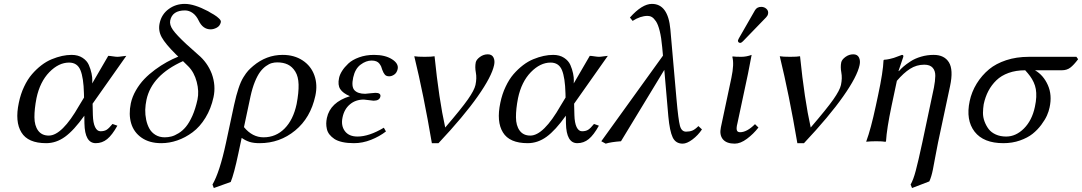

<svg xmlns="http://www.w3.org/2000/svg" viewBox="-20 -718 5500 976"><path d="M450.7 -190.9 452.1 -132.8Q453.1 -93.3 463.4 -72Q473.6 -50.8 490.7 -50.8Q509.8 -50.8 522 -58.3Q534.2 -65.9 551.8 -87.9L576.7 -79.1Q550.3 -31.7 524.9 -11Q499.5 9.8 466.8 9.8Q411.1 9.8 409.2 -90.8L408.7 -129.9Q355.5 -55.2 310.5 -22.7Q265.6 9.8 214.8 9.8Q122.1 9.8 88.9 -44.9Q55.2 -99.1 75.7 -195.8Q85 -240.7 102.5 -277.3Q120.1 -314.9 142.6 -340.8Q165 -366.7 190.4 -386.2Q215.8 -405.8 243.2 -417Q270.5 -428.2 295.4 -433.6Q320.3 -439 344.2 -439Q377 -439 399.7 -424.1Q422.4 -409.2 431.6 -387.7Q440.9 -366.2 445.3 -345Q449.7 -323.7 449.2 -308.6L448.7 -293.9L530.3 -434.1Q538.1 -434.1 553.7 -431.6Q569.3 -429.2 577.1 -429.2Q585 -429.2 600.3 -431.6Q615.7 -434.1 622.1 -434.1ZM407.2 -222.2 406.7 -243.2Q404.8 -322.8 388.9 -361.3Q373 -399.9 331.1 -399.9Q278.3 -399.9 230.7 -351.1Q183.1 -302.2 165.5 -219.2Q154.8 -164.1 155 -121.8Q155.3 -79.6 173.8 -54.2Q192.4 -28.8 228 -28.8Q295.4 -28.8 382.3 -181.2Z M886.2 -430.2 874 -441.9Q820.8 -494.6 802.2 -528.3Q783.2 -562.5 791.5 -600.1Q801.3 -645.5 837.4 -671.9Q873 -698.2 919.4 -698.2Q966.8 -698.2 1037.6 -661.1L1052.2 -652.3L1066.9 -644Q1077.1 -637.7 1082 -633.8Q1086.9 -629.9 1093 -624.3Q1099.1 -618.7 1101.3 -614Q1103.5 -609.4 1102.5 -605Q1098.1 -585.9 1082 -577.4Q1065.9 -568.8 1050.8 -568.8Q1011.2 -568.8 990.2 -612.8Q978 -638.7 959.5 -651.9Q940.9 -665 920.4 -665Q856 -665 845.2 -613.8Q840.8 -591.8 859.1 -565.9Q877.4 -540 927.7 -493.2L987.3 -439.9Q1034.2 -400.9 1056.6 -342.8Q1078.1 -283.2 1065.4 -224.1Q1052.7 -165.5 1024.4 -119.4Q996.1 -73.2 959 -45.7Q921.9 -18.1 881.3 -4.2Q840.8 9.8 799.8 9.8Q739.7 9.8 700 -17.8Q660.2 -45.4 646.7 -91.1Q633.3 -136.7 645 -192.9Q652.3 -226.6 670.9 -258.8Q689.5 -291 713.6 -316.2Q737.8 -341.3 768.3 -363.8Q798.8 -386.2 827.6 -402.1Q856.4 -418 886.2 -430.2ZM910.2 -407.2Q751.5 -335.9 724.6 -210.9Q719.2 -185.5 718.3 -160.2Q717.8 -134.3 723.1 -108.9Q728.5 -83.5 739.5 -64Q750.5 -44.4 770.5 -32.2Q790.5 -20 817.4 -20Q834.5 -20 851.1 -24.2Q867.7 -28.3 887.9 -40.8Q908.2 -53.2 925 -73.5Q941.9 -93.8 958 -129.4Q973.6 -164.6 983.9 -211.9Q992.7 -253.4 980 -301.8Q967.3 -350.6 937 -380.9Z M1152.8 207 1066.9 237.8 1060.1 220.2Q1096.7 157.2 1128.4 9.8L1169.9 -184.1Q1181.2 -235.8 1192.4 -268.6Q1204.1 -304.2 1217.8 -325.9Q1231.4 -347.7 1241.5 -358.6Q1251.5 -369.6 1267.1 -382.8Q1334 -439 1417 -439Q1475.6 -439 1518.3 -410.9Q1561 -382.8 1578.1 -335Q1595.2 -287.1 1583 -231Q1558.6 -118.7 1480.5 -54.7Q1402.3 9.8 1299.8 9.8Q1269 9.8 1248.5 3.2Q1228 -3.4 1208.5 -17.1L1191.9 61Q1169.4 167.5 1152.8 207ZM1487.8 -189Q1499 -248 1497.8 -288.6Q1496.6 -329.1 1481.2 -354Q1465.8 -378.9 1443.1 -389.9Q1420.4 -400.9 1389.2 -400.9Q1375 -400.9 1361.6 -397.2Q1348.1 -393.6 1332 -382.1Q1315.9 -370.6 1302.2 -352.3Q1288.6 -334 1275.4 -301.8Q1262.7 -270.5 1253.4 -228L1220.2 -71.8Q1262.7 -20 1319.8 -20Q1382.3 -20 1426.5 -64.5Q1470.7 -108.9 1487.8 -189Z M1721.2 -121.1Q1712.4 -79.6 1732.9 -51.8Q1753.4 -23.9 1797.4 -23.9Q1856 -23.9 1931.2 -68.8L1941.9 -49.8Q1909.2 -24.4 1866.2 -7.3Q1823.2 9.8 1779.3 9.8Q1746.1 9.8 1720.7 4.2Q1695.3 -1.5 1679.9 -11.7Q1664.6 -22 1654.8 -34.4Q1645 -46.9 1641.6 -62Q1638.2 -77.1 1638.4 -90.6Q1638.7 -104 1641.6 -118.2Q1658.7 -198.2 1758.8 -229Q1723.1 -244.1 1709.5 -265.1Q1695.8 -286.1 1703.6 -321.8Q1707 -338.4 1718.8 -357.2Q1730.5 -376 1750.7 -395Q1771 -414.1 1805.4 -426.5Q1839.8 -439 1881.3 -439Q1937.5 -439 1972.4 -417Q2007.3 -395 2001.5 -367.2Q1997.1 -347.7 1984.1 -338.9Q1971.2 -330.1 1958.5 -330.1Q1943.8 -330.1 1936.5 -338.4Q1929.2 -346.7 1923.3 -362.8Q1920.4 -373.5 1917.5 -379.9Q1914.6 -386.2 1908.7 -394.3Q1902.8 -402.3 1892.8 -406.2Q1882.8 -410.2 1869.1 -410.2Q1840.8 -410.2 1813 -389.4Q1785.2 -368.7 1775.4 -324.2Q1765.1 -276.9 1782.2 -259Q1799.3 -241.2 1836.4 -241.2L1861.3 -243.7Q1886.2 -246.1 1888.7 -246.1Q1902.8 -246.1 1909.2 -241.2Q1915.5 -236.3 1913.6 -227.1Q1909.2 -206.1 1878.9 -206.1Q1875 -206.1 1854.5 -209Q1834 -211.9 1829.6 -211.9Q1787.6 -211.9 1758.8 -187.5Q1730 -163.6 1721.2 -121.1Z M2243.2 -69.8Q2325.7 -166 2358.4 -212.6Q2391.1 -259.3 2397 -286.1Q2404.3 -320.8 2398.9 -349.1Q2393.6 -377.4 2398.4 -400.9Q2401.4 -415 2419.7 -428.5Q2438 -441.9 2459.5 -441.9Q2480.5 -441.9 2488.5 -425.8Q2496.6 -409.7 2491.7 -387.2Q2479.5 -329.1 2408.7 -228.5Q2337.9 -127.4 2209 9.8H2175.3Q2133.3 -237.8 2085.9 -432.1Q2101.6 -429.2 2138.7 -429.2Q2175.3 -429.2 2189 -432.1Q2211.4 -212.4 2243.2 -69.8Z M2898.4 -190.9 2899.9 -132.8Q2900.9 -93.3 2911.1 -72Q2921.4 -50.8 2938.5 -50.8Q2957.5 -50.8 2969.7 -58.3Q2981.9 -65.9 2999.5 -87.9L3024.4 -79.1Q2998 -31.7 2972.7 -11Q2947.3 9.8 2914.6 9.8Q2858.9 9.8 2856.9 -90.8L2856.4 -129.9Q2803.2 -55.2 2758.3 -22.7Q2713.4 9.8 2662.6 9.8Q2569.8 9.8 2536.6 -44.9Q2502.9 -99.1 2523.4 -195.8Q2532.7 -240.7 2550.3 -277.3Q2567.9 -314.9 2590.3 -340.8Q2612.8 -366.7 2638.2 -386.2Q2663.6 -405.8 2690.9 -417Q2718.3 -428.2 2743.2 -433.6Q2768.1 -439 2792 -439Q2824.7 -439 2847.4 -424.1Q2870.1 -409.2 2879.4 -387.7Q2888.7 -366.2 2893.1 -345Q2897.5 -323.7 2897 -308.6L2896.5 -293.9L2978 -434.1Q2985.8 -434.1 3001.5 -431.6Q3017.1 -429.2 3024.9 -429.2Q3032.7 -429.2 3048.1 -431.6Q3063.5 -434.1 3069.8 -434.1ZM2855 -222.2 2854.5 -243.2Q2852.5 -322.8 2836.7 -361.3Q2820.8 -399.9 2778.8 -399.9Q2726.1 -399.9 2678.5 -351.1Q2630.9 -302.2 2613.3 -219.2Q2602.5 -164.1 2602.8 -121.8Q2603 -79.6 2621.6 -54.2Q2640.1 -28.8 2675.8 -28.8Q2743.2 -28.8 2830.1 -181.2Z M3548.3 -60.1Q3528.3 -30.3 3500 -9Q3471.7 12.2 3450.2 12.2Q3414.6 12.2 3399.4 -19.8Q3384.3 -51.8 3377.4 -126L3356.9 -362.8L3136.7 0Q3085 3.9 3059.1 12.2L3036.6 0L3350.1 -435.1L3346.2 -478Q3341.8 -527.8 3333.5 -560.5Q3325.2 -593.8 3314.5 -609.6Q3303.7 -625.5 3293.7 -631.3Q3283.7 -637.2 3272 -637.2Q3235.4 -637.2 3195.8 -611.8L3182.1 -628.9Q3244.1 -698.2 3293.9 -698.2Q3376 -698.2 3387.7 -568.8L3418.9 -213.9Q3428.2 -108.9 3436.3 -78.9Q3444.3 -48.8 3467.3 -48.8Q3485.4 -48.8 3498.8 -54Q3512.2 -59.1 3530.3 -77.1Z M3849.6 -683.1Q3865.2 -683.1 3876.2 -672.9Q3887.2 -662.6 3884.3 -647.9Q3882.3 -637.7 3874.5 -629.9L3756.3 -507.8Q3748.5 -500 3742.7 -500Q3736.8 -500 3733.6 -503.9Q3730.5 -507.8 3731.4 -513.2Q3731.9 -514.6 3735.8 -522.9L3817.9 -666Q3828.1 -683.1 3849.6 -683.1ZM3697.8 -321.8Q3712.9 -393.1 3702.6 -429.2L3705.1 -431.2Q3716.8 -429.2 3748.5 -429.2Q3773.9 -429.2 3800.8 -439Q3789.1 -375 3782.2 -342.8L3728.5 -90.8Q3722.7 -68.4 3725.3 -57.1Q3728 -45.9 3742.2 -45.9Q3776.9 -45.9 3817.9 -86.9L3835.4 -69.8Q3810.1 -37.1 3777.1 -12.5Q3744.1 12.2 3714.8 12.2Q3673.3 12.2 3654.8 -9.8Q3636.2 -32.2 3644.5 -70.8Z M4101.1 -69.8Q4183.6 -166 4216.3 -212.6Q4249 -259.3 4254.9 -286.1Q4262.2 -320.8 4256.8 -349.1Q4251.5 -377.4 4256.3 -400.9Q4259.3 -415 4277.6 -428.5Q4295.9 -441.9 4317.4 -441.9Q4338.4 -441.9 4346.4 -425.8Q4354.5 -409.7 4349.6 -387.2Q4337.4 -329.1 4266.6 -228.5Q4195.8 -127.4 4066.9 9.8H4033.2Q3991.2 -237.8 3943.8 -432.1Q3959.5 -429.2 3996.6 -429.2Q4033.2 -429.2 4046.9 -432.1Q4069.3 -212.4 4101.1 -69.8Z M4549.8 -356.9Q4560.1 -368.7 4573.2 -380.1Q4586.4 -391.6 4608.9 -406.2Q4631.3 -420.9 4662.1 -429.9Q4692.9 -439 4726.1 -439Q4780.3 -439 4803.7 -401.1Q4827.1 -363.3 4809.6 -280.8L4748.5 5.9Q4742.2 36.6 4734.4 79.1Q4726.1 126 4722.2 144Q4714.8 180.7 4704.1 204.1L4616.2 237.8L4608.9 220.2Q4622.6 196.8 4635 150.1Q4647.5 103.5 4668.5 5.9L4727.5 -272.9Q4733.9 -306.2 4734.4 -332Q4734.9 -357.9 4721.2 -373.5Q4707.5 -389.2 4678.2 -389.2Q4639.2 -389.2 4606.2 -368.2Q4573.2 -347.2 4539.1 -307.1L4512.2 -180.2Q4487.8 -64.5 4483.9 0L4481 2.9Q4467.8 0 4433.6 0Q4418 0 4405.8 0.7Q4393.6 1.5 4388.7 2L4384.3 2.9L4383.8 0Q4406.7 -61.5 4432.1 -180.2L4443.8 -234.9Q4469.2 -353.5 4471.2 -411.1L4473.6 -414.1Q4488.3 -415 4502.2 -418.2Q4516.1 -421.4 4523.7 -423.8Q4531.2 -426.3 4545.7 -431.9Q4560.1 -437.5 4564.9 -439Q4573.7 -439 4571.8 -429.2L4547.4 -356.9Z M5377.4 -360.8H5241.2Q5284.2 -335.9 5306.6 -285.4Q5329.1 -234.9 5315.4 -171.9Q5311.5 -152.3 5302 -130.9Q5292.5 -109.4 5273.2 -83.5Q5253.9 -57.6 5228.8 -37.6Q5203.6 -17.6 5164.8 -3.9Q5126 9.8 5080.6 9.8Q4979.5 9.8 4934.1 -48.8Q4888.7 -107.9 4909.2 -204.1Q4918.9 -250.5 4944.8 -293Q4970.7 -335 5008.3 -366.2Q5042.5 -394.5 5094.5 -411.9Q5146.5 -429.2 5210.9 -429.2H5451.7L5460.4 -417Q5438.5 -387.7 5420.9 -374.3Q5403.3 -360.8 5377.4 -360.8ZM5094.7 -23.9Q5144 -23.9 5185.1 -64.9Q5226.1 -106 5240.7 -174.8Q5246.6 -202.1 5247.6 -224.6Q5248.5 -247.1 5245.4 -265.1Q5242.2 -283.2 5234.4 -300Q5226.6 -316.9 5216.3 -330.8Q5206.1 -344.7 5191.4 -360.8Q5144.5 -360.8 5107.2 -347.4Q5069.8 -334 5044.9 -309.8Q5020 -285.6 5004.2 -255.4Q4988.3 -225.1 4980.5 -188Q4977.1 -167 4976.8 -144.8Q4976.6 -122.6 4984.6 -100.8Q4992.7 -79.1 5005.6 -62Q5018.6 -44.9 5041.7 -34.4Q5064.9 -23.9 5094.7 -23.9Z"/></svg>

Font: Linux Biolinum G
Style: Italic
Weight: 400
Italic angle: -12°
Designer: Philipp H. Poll
Foundry: Philipp H. Poll
Version: Version 0.5.1